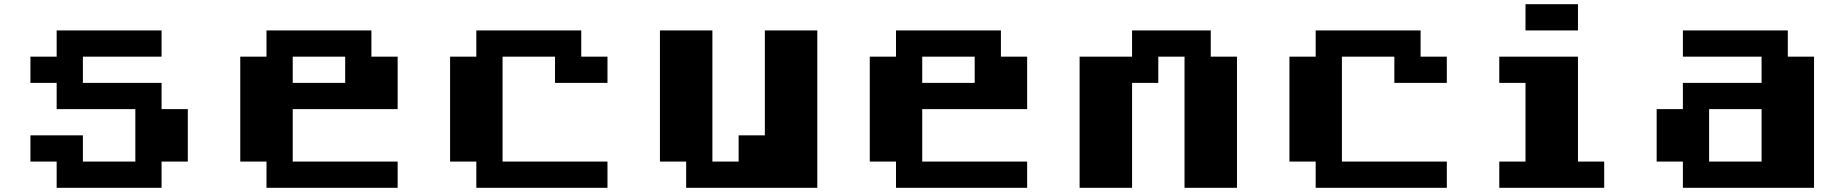

<svg xmlns="http://www.w3.org/2000/svg" viewBox="-20 -895 8790 915"><path d="M250 -750H750V-625H375V-500H750V-375H875V-125H750V0H250V-125H125V-250H375V-125H625V-375H250V-500H125V-625H250Z M1250 -750H1750V-625H1875V-375H1375V-125H1875V0H1250V-125H1125V-625H1250ZM1375 -625V-500H1625V-625Z M2250 -750H2750V-625H2875V-500H2625V-625H2375V-125H2875V0H2250V-125H2125V-625H2250Z M3125 -750H3375V-125H3500V-250H3625V-750H3875V0H3250V-125H3125Z M4250 -750H4750V-625H4875V-375H4375V-125H4875V0H4250V-125H4125V-625H4250ZM4375 -625V-500H4625V-625Z M5375 -750H5750V-625H5875V0H5625V-625H5500V-500H5375V0H5125V-625H5375Z M6250 -750H6750V-625H6875V-500H6625V-625H6375V-125H6875V0H6250V-125H6125V-625H6250Z M7250 -875H7500V-750H7250ZM7125 -625H7500V-125H7625V0H7125V-125H7250V-500H7125Z M8000 -750H8500V-625H8625V0H8000V-125H7875V-375H8000V-500H8375V-625H8000ZM8125 -375V-125H8375V-375Z"/></svg>

Font: Dogica Pixel
Style: Bold
Weight: 700
Designer: Roberto Mocci
Version: Version 001.000